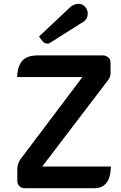

<svg xmlns="http://www.w3.org/2000/svg" viewBox="-20 -990 635 1009"><path d="M240 -763Q236 -761 229 -761Q213 -761 202 -775L185 -798L353 -956Q373 -970 392 -970Q413 -970 427 -954.5Q441 -939 441 -919Q441 -884 406 -868ZM71 -40V-101Q71 -128 86 -151L413 -585H70L71 -600Q75 -647 99.5 -673Q124 -699 181 -699H522Q534 -699 547.5 -689.5Q561 -680 561 -660V-601Q560 -592 559 -590Q559 -590 558 -587Q555 -578 545 -565L202 -115H563L562 -100Q555 -1 476 -1H112Q91 -1 81 -12.5Q71 -24 71 -40Z"/></svg>

Font: FifthLeg
Style: Bold
Weight: 700
Designer: Jakub Steiner
Version: Version 1.0